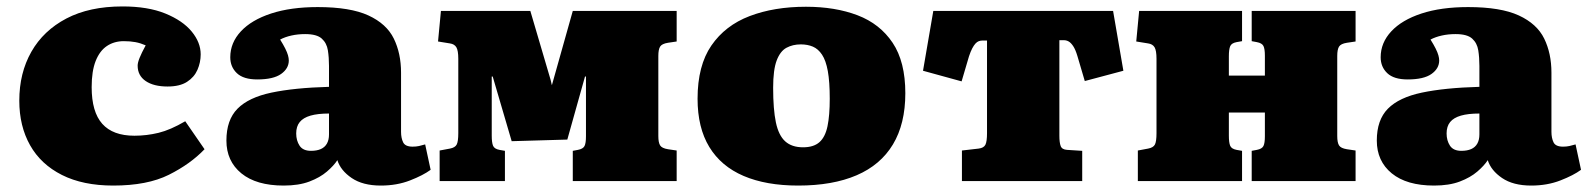

<svg xmlns="http://www.w3.org/2000/svg" viewBox="-20 -563 4936 597"><path d="M332 14Q238 14 172.5 -19Q107 -52 73.5 -111.5Q40 -171 40 -250Q40 -336 77.5 -402Q115 -468 186.5 -505.5Q258 -543 361 -543Q440 -543 494 -521Q548 -499 576 -465Q604 -431 604 -394Q604 -369 594 -346Q584 -323 561.5 -308.5Q539 -294 501 -294Q458 -294 433 -311Q408 -328 408 -359Q408 -368 414 -383Q420 -398 433 -422Q417 -429 401 -432Q385 -435 365 -435Q335 -435 312.5 -420Q290 -405 277.5 -373.5Q265 -342 265 -292Q265 -215 298 -178Q331 -141 398 -141Q436 -141 473 -150Q510 -159 556 -186L616 -99Q572 -53 505 -19.5Q438 14 332 14Z M862 14Q777 14 730.5 -24Q684 -62 684 -126Q684 -190 718.5 -225Q753 -260 824 -275Q895 -290 1003 -293V-358Q1003 -384 999.5 -406.5Q996 -429 980.5 -443Q965 -457 929 -457Q906 -457 886 -452.5Q866 -448 851 -440Q861 -424 867 -412Q873 -400 875.5 -391Q878 -382 878 -375Q878 -350 854 -333Q830 -316 780 -316Q737 -316 716.5 -335.5Q696 -355 696 -385Q696 -430 729 -465.5Q762 -501 823 -521Q884 -541 968 -541Q1069 -541 1125.5 -515Q1182 -489 1204.5 -443Q1227 -397 1227 -337V-153Q1227 -134 1233.5 -120.5Q1240 -107 1263 -107Q1274 -107 1283 -109Q1292 -111 1302 -114L1319 -35Q1296 -18 1255 -2Q1214 14 1164 14Q1108 14 1073.5 -9.5Q1039 -33 1029 -65Q1018 -48 996.5 -29.5Q975 -11 942 1.5Q909 14 862 14ZM947 -94Q965 -94 977.5 -99.5Q990 -105 996.5 -116.5Q1003 -128 1003 -145V-210Q968 -210 945.5 -203.5Q923 -197 912 -183.5Q901 -170 901 -148Q901 -126 911.5 -110Q922 -94 947 -94Z M1347 0V-95L1379 -101Q1395 -104 1400 -113.5Q1405 -123 1405 -149V-380Q1405 -406 1399 -416Q1393 -426 1379 -428L1342 -434L1351 -529H1629L1692 -315L1696 -298L1761 -529H2084V-434L2057 -430Q2038 -427 2032.5 -418Q2027 -409 2027 -389V-140Q2027 -120 2032.5 -111Q2038 -102 2057 -99L2084 -95V0H1761V-94L1777 -97Q1793 -100 1797.5 -109Q1802 -118 1802 -139V-325H1799L1744 -129L1571 -124L1512 -325H1509V-141Q1509 -120 1513 -110Q1517 -100 1533 -97L1550 -94V0Z M2462 14Q2362 14 2292 -16Q2222 -46 2185.5 -106Q2149 -166 2149 -256Q2149 -359 2192 -421.5Q2235 -484 2311 -513Q2387 -542 2486 -542Q2577 -542 2646.5 -515.5Q2716 -489 2755.5 -430Q2795 -371 2795 -273Q2795 -178 2756.5 -114Q2718 -50 2643.5 -18Q2569 14 2462 14ZM2477 -105Q2510 -105 2528 -121Q2546 -137 2553 -170.5Q2560 -204 2560 -256Q2560 -309 2554 -342Q2548 -375 2536 -393Q2524 -411 2507.5 -418Q2491 -425 2470 -425Q2445 -425 2425.5 -414.5Q2406 -404 2395 -375Q2384 -346 2384 -290Q2384 -223 2392.5 -182.5Q2401 -142 2421.5 -123.5Q2442 -105 2477 -105Z M2971 0V-95L3023 -101Q3039 -103 3044 -113Q3049 -123 3049 -149V-437H3035Q3029 -437 3023.5 -435Q3018 -433 3013 -427.5Q3008 -422 3003 -412.5Q2998 -403 2993 -388L2970 -310L2850 -343L2882 -529H3441L3473 -343L3353 -311L3330 -389Q3324 -409 3317 -419.5Q3310 -430 3303 -434Q3296 -438 3288 -438H3274V-141Q3274 -120 3278 -109Q3282 -98 3298 -97L3345 -94V0Z M3518 0V-95L3550 -101Q3566 -104 3571 -113.5Q3576 -123 3576 -149V-380Q3576 -406 3570 -416Q3564 -426 3550 -428L3513 -434L3522 -529H3842V-435L3825 -432Q3809 -429 3805 -419Q3801 -409 3801 -388V-328H3913V-390Q3913 -411 3908.5 -420Q3904 -429 3888 -432L3872 -435V-529H4195V-434L4168 -430Q4149 -427 4143.5 -418Q4138 -409 4138 -389V-140Q4138 -120 4143.5 -111Q4149 -102 4168 -99L4195 -95V0H3872V-94L3888 -97Q3904 -100 3908.5 -109Q3913 -118 3913 -139V-213H3801V-141Q3801 -120 3805 -110Q3809 -100 3825 -97L3842 -94V0Z M4439 14Q4354 14 4307.5 -24Q4261 -62 4261 -126Q4261 -190 4295.5 -225Q4330 -260 4401 -275Q4472 -290 4580 -293V-358Q4580 -384 4576.5 -406.5Q4573 -429 4557.5 -443Q4542 -457 4506 -457Q4483 -457 4463 -452.5Q4443 -448 4428 -440Q4438 -424 4444 -412Q4450 -400 4452.5 -391Q4455 -382 4455 -375Q4455 -350 4431 -333Q4407 -316 4357 -316Q4314 -316 4293.5 -335.5Q4273 -355 4273 -385Q4273 -430 4306 -465.5Q4339 -501 4400 -521Q4461 -541 4545 -541Q4646 -541 4702.5 -515Q4759 -489 4781.5 -443Q4804 -397 4804 -337V-153Q4804 -134 4810.5 -120.5Q4817 -107 4840 -107Q4851 -107 4860 -109Q4869 -111 4879 -114L4896 -35Q4873 -18 4832 -2Q4791 14 4741 14Q4685 14 4650.5 -9.5Q4616 -33 4606 -65Q4595 -48 4573.5 -29.5Q4552 -11 4519 1.5Q4486 14 4439 14ZM4524 -94Q4542 -94 4554.5 -99.5Q4567 -105 4573.5 -116.5Q4580 -128 4580 -145V-210Q4545 -210 4522.5 -203.5Q4500 -197 4489 -183.5Q4478 -170 4478 -148Q4478 -126 4488.5 -110Q4499 -94 4524 -94Z"/></svg>

Font: Literata Variable Black
Style: Regular
Weight: 900
Designer: Latin by Veronika Burian and Jose Scaglione. Greek by Irene Vlachou. Cyrillic by Vera Evstafieva.
Foundry: TypeTogether
Version: Version 3.021